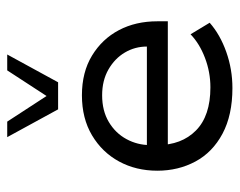

<svg xmlns="http://www.w3.org/2000/svg" viewBox="-86 -568 664 532"><g transform="rotate(-90 246.0 -302.0)"><path d="M268 10Q193 10 141.5 -17.5Q90 -45 64.5 -92.5Q39 -140 39 -198Q39 -257 64.5 -304Q90 -351 137 -379Q184 -407 248 -407Q312 -407 358 -379Q404 -351 428.5 -304.5Q453 -258 453 -198V-169H83V-227H383Q383 -260 366.5 -288Q350 -316 319.5 -333.5Q289 -351 248 -351Q205 -351 174 -332.5Q143 -314 126.5 -283.5Q110 -253 110 -218V-198Q110 -131 150.5 -91Q191 -51 270 -51Q312 -51 351.5 -66Q391 -81 417 -106L449 -53Q416 -24 368 -7Q320 10 268 10ZM209 -473 132 -614H175L246 -505L317 -614H361L284 -473Z"/></g></svg>

Font: Rokkitt SemiBold
Style: Regular
Weight: 400
Version: Version 3.103